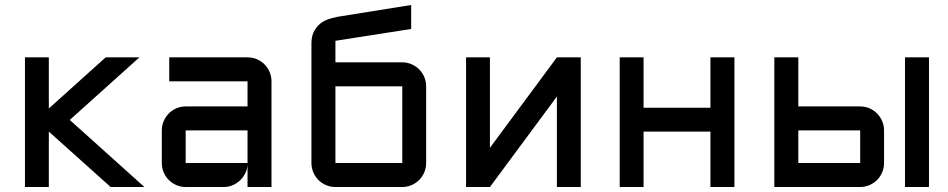

<svg xmlns="http://www.w3.org/2000/svg" viewBox="-20 -750 3800 770"><path d="M175.8 -520V-314.9L403.8 -520H539.1L259.8 -269L559.1 0H423.8L175.8 -222.2V0H80.1V-520Z M628.9 -227.1Q628.9 -247.1 636.5 -264.4Q644 -281.7 657 -294.9Q669.9 -308.1 687.5 -315.7Q705.1 -323.2 724.6 -323.2H972.7V-423.8H658.7V-520H972.7Q992.7 -520 1010.3 -512.5Q1027.8 -504.9 1040.8 -491.9Q1053.7 -479 1061.3 -461.4Q1068.8 -443.8 1068.8 -423.8V0H972.7V-87.9Q971.2 -69.8 962.9 -53.7Q954.6 -37.6 941.7 -25.6Q928.7 -13.7 912.1 -6.8Q895.5 0 877 0H724.6Q705.1 0 687.5 -7.6Q669.9 -15.1 657 -28.1Q644 -41 636.5 -58.6Q628.9 -76.2 628.9 -96.2ZM724.6 -96.2H972.7V-227.1H724.6Z M1324.7 0Q1305.2 0 1287.6 -7.6Q1270 -15.1 1257.1 -28.1Q1244.1 -41 1236.6 -58.6Q1229 -76.2 1229 -96.2V-574.7Q1229 -600.6 1236.6 -618.2Q1244.1 -635.7 1257.1 -648.7Q1270 -661.6 1287.6 -669.2Q1305.2 -676.8 1333.5 -682.6L1628.9 -730V-633.8L1325.2 -586.4V-500H1593.3Q1612.8 -500 1630.4 -492.4Q1647.9 -484.9 1660.9 -471.9Q1673.8 -459 1681.4 -441.4Q1689 -423.8 1689 -403.8V-96.2Q1689 -76.2 1681.4 -58.6Q1673.8 -41 1660.9 -28.1Q1647.9 -15.1 1630.4 -7.6Q1612.8 0 1593.3 0ZM1593.3 -96.2V-403.8H1325.2V-96.2Z M2213.4 -362.8 1944.8 0H1849.1V-520H1944.8V-157.2L2213.4 -520H2309.1V0H2213.4Z M2561 -222.2V0H2465.3V-520H2561V-317.9H2829.1V-520H2925.3V0H2829.1V-222.2Z M3429.7 -227.1H3181.6V-96.2H3429.7ZM3181.6 -323.2H3429.7Q3449.2 -323.2 3466.8 -315.7Q3484.4 -308.1 3497.3 -294.9Q3510.3 -281.7 3517.8 -264.4Q3525.4 -247.1 3525.4 -227.1V-96.2Q3525.4 -76.2 3517.8 -58.6Q3510.3 -41 3497.3 -28.1Q3484.4 -15.1 3466.8 -7.6Q3449.2 0 3429.7 0H3085.4V-520H3181.6ZM3705.6 -520V0H3609.4V-520Z"/></svg>

Font: Aldrich [RUS by Daymarius]
Style: Regular
Weight: 400
Designer: Matthew Desmond
Foundry: Matthew Desmond
Version: Version 1.002 August 24, 2018